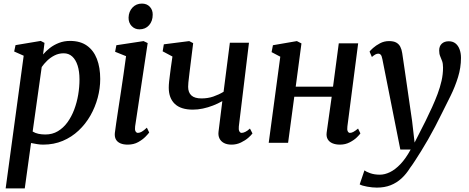

<svg xmlns="http://www.w3.org/2000/svg" viewBox="-20 -796 2613 1070"><path d="M11.5 254 112 -485.5 59 -509 66.5 -544.5 207 -568 228 -557 220 -492.5Q236 -511.5 258.2 -528.8Q280.5 -546 308.8 -557Q337 -568 370.5 -568Q427 -568 464.2 -541.8Q501.5 -515.5 520 -467.8Q538.5 -420 538.5 -356Q538.5 -303.5 524.5 -251.2Q510.5 -199 483.8 -152Q457 -105 418.2 -68.5Q379.5 -32 329.8 -11Q280 10 220.5 10Q204.5 10 187 7.2Q169.5 4.5 153 1L118 254ZM162 -63Q176.5 -54 194.5 -50.2Q212.5 -46.5 233 -46.5Q272 -46.5 302.5 -64.8Q333 -83 355.8 -114.2Q378.5 -145.5 393.5 -185.2Q408.5 -225 415.8 -268.2Q423 -311.5 423 -353.5Q423 -398 412.5 -430.8Q402 -463.5 382.5 -481.2Q363 -499 335 -499Q307.5 -499 284.2 -487.2Q261 -475.5 242.8 -457.8Q224.5 -440 212.5 -422.5Z M691.5 10Q668 10 651 2.8Q634 -4.5 626 -18.8Q618 -33 620 -54.5Q622.5 -75 627.5 -109.5Q632.5 -144 639.2 -187.8Q646 -231.5 653.5 -281.2Q661 -331 668.5 -382.5Q676 -434 682.5 -483L621.5 -507.5L628.5 -544L780 -567L803 -556L733 -91.5Q730.5 -73.5 735.2 -64.5Q740 -55.5 748.5 -55.5Q758.5 -55.5 770 -62Q781.5 -68.5 798.5 -84.5L811.5 -57.5Q806.5 -50.5 790.8 -34.2Q775 -18 750 -4Q725 10 691.5 10ZM757 -632.5Q731 -632.5 713.5 -651Q696 -669.5 696.5 -698Q697.5 -731.5 718.2 -753.8Q739 -776 771 -776Q798.5 -776 815 -758.2Q831.5 -740.5 831 -714Q831 -678.5 810.8 -655.5Q790.5 -632.5 757 -632.5Z M1056.5 -555.5 1036 -390.5Q1034.5 -376 1032.8 -362.5Q1031 -349 1029.8 -336.5Q1028.5 -324 1028.5 -312Q1028.5 -281 1046.5 -264.2Q1064.5 -247.5 1103 -247.5Q1138.5 -247.5 1169 -258Q1199.5 -268.5 1226 -284.5L1261 -558H1367.5L1311 -91.5Q1309 -73.5 1313.8 -64.5Q1318.5 -55.5 1326.5 -55.5Q1335 -55.5 1346.5 -60.8Q1358 -66 1373 -79.5L1387 -52.5Q1380.5 -43 1363.8 -28.2Q1347 -13.5 1322.8 -1.8Q1298.5 10 1270.5 10Q1245 10 1227.8 0.8Q1210.5 -8.5 1202.8 -25Q1195 -41.5 1198 -63.5L1219 -232.5Q1194.5 -218.5 1166.8 -207.8Q1139 -197 1110.5 -191Q1082 -185 1055 -185Q987.5 -185 954 -217.2Q920.5 -249.5 920.5 -307Q920.5 -323 922.5 -342Q924.5 -361 927.2 -380.8Q930 -400.5 932 -418L941 -481L886.5 -510L893 -549L1034.5 -567Z M1916 -91.5Q1913.5 -73 1918 -64.2Q1922.5 -55.5 1930 -55.5Q1939 -55.5 1949 -60.8Q1959 -66 1975.5 -79.5L1988.5 -52.5Q1984 -45.5 1968.8 -30.5Q1953.5 -15.5 1929 -2.8Q1904.5 10 1874.5 10Q1850.5 10 1832.8 2.5Q1815 -5 1806.2 -20.2Q1797.5 -35.5 1800.5 -57.5L1828.5 -257H1620L1585.5 0H1477.5L1542 -480L1493.5 -505.5L1501 -544L1634.5 -567L1660 -554L1628 -313H1836L1868 -554.5H1976Z M2111 -466Q2107.5 -484.5 2102 -490.8Q2096.5 -497 2088.5 -497Q2080 -497 2071.8 -492.5Q2063.5 -488 2052.5 -478.5L2039.5 -508.5Q2043.5 -514.5 2059 -528.5Q2074.5 -542.5 2097.8 -554.8Q2121 -567 2148 -567Q2173.5 -567 2188.2 -558.8Q2203 -550.5 2210.8 -535.5Q2218.5 -520.5 2221.5 -500Q2228.5 -452.5 2235.5 -405.2Q2242.5 -358 2249.2 -310.8Q2256 -263.5 2262.8 -216.5Q2269.5 -169.5 2276.5 -122.5L2290.5 -1.5L2351.5 -121.5Q2370.5 -160.5 2387.8 -198.2Q2405 -236 2418.8 -272.8Q2432.5 -309.5 2440.8 -346Q2449 -382.5 2449 -419.5Q2449 -441.5 2443.8 -455.8Q2438.5 -470 2433 -483Q2427.5 -496 2427.5 -514.5Q2427.5 -539 2442 -552.5Q2456.5 -566 2481 -566Q2503.5 -566 2518.5 -554Q2533.5 -542 2541.2 -521Q2549 -500 2549 -473.5Q2549 -419 2532.5 -365.8Q2516 -312.5 2491.2 -262.2Q2466.5 -212 2443 -165.5Q2424.5 -127.5 2405 -90.5Q2385.5 -53.5 2365.8 -19Q2346 15.5 2327.5 45.2Q2309 75 2293.2 99.2Q2277.5 123.5 2265 140Q2244 174 2217.2 198.5Q2190.5 223 2157 236.2Q2123.5 249.5 2080 249.5Q2055.5 249.5 2026.2 244.2Q1997 239 1984.5 231.5L2011 153.5Q2020 161 2043.2 169.2Q2066.5 177.5 2097 177.5Q2124 177.5 2153 163.5Q2182 149.5 2211.5 118.8Q2241 88 2268.5 37.5H2211Z"/></svg>

Font: Merriweather Medium
Style: Italic
Weight: 500
Italic angle: -7.8°
Version: Version 2.101